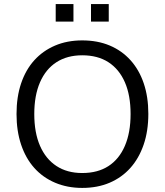

<svg xmlns="http://www.w3.org/2000/svg" viewBox="-20 -912 807 941"><path d="M383 9Q310 9 250 -16.5Q190 -42 148 -89Q106 -136 83.5 -203Q61 -270 61 -353Q61 -437 83.5 -503.5Q106 -570 148 -616.5Q190 -663 249.5 -688.5Q309 -714 383 -714Q458 -714 517.5 -689Q577 -664 619.5 -617Q662 -570 684.5 -503.5Q707 -437 707 -354Q707 -270 684 -203Q661 -136 619 -89Q577 -42 517.5 -16.5Q458 9 383 9ZM383 -64Q459 -64 511.5 -98Q564 -132 592 -197Q620 -262 620 -353Q620 -445 592 -509Q564 -573 511.5 -607Q459 -641 383 -641Q309 -641 256.5 -607Q204 -573 176 -508.5Q148 -444 148 -353Q148 -262 176 -197.5Q204 -133 256.5 -98.5Q309 -64 383 -64ZM426 -806V-892H513V-806ZM253 -806V-892H340V-806Z"/></svg>

Font: Nunito Sans 12pt ExtraLight 12pt
Style: Regular
Weight: 400
Version: Version 3.101;gftools[0.9.27]